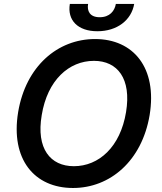

<svg xmlns="http://www.w3.org/2000/svg" viewBox="-20 -933 812 963"><path d="M730.5 -355.8C769.5 -593.4 648.8 -737.2 456.7 -737.2C269.2 -737.2 109.4 -600.9 71 -370.7C32 -133.5 152.7 9.9 346.2 9.9C532 9.9 691.8 -125.7 730.5 -355.8ZM189.3 -355.8C217.7 -530.5 325.3 -627.8 451.3 -627.8C569.6 -627.8 639.9 -538.4 612.2 -370.7C583.5 -196 475.9 -99.4 350.5 -99.4C232.6 -99.4 160.5 -187.5 189.3 -355.8ZM330.3 -913.4C316.8 -832 369.7 -776.3 468.4 -776.3C567.5 -776.3 639.2 -832 653.1 -913.4H561.1C555 -878.2 530.5 -846.6 480.1 -846.6C429.7 -846.6 415.8 -878.6 421.9 -913.4Z"/></svg>

Font: Magic Ui Pro Semi Bold
Style: Italic
Weight: 600
Italic angle: -9.39999°
Designer: Stefan Endress, Andreas Faust
Version: Version 1.000;FEAKit 1.0